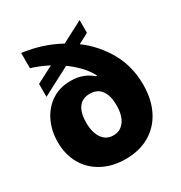

<svg xmlns="http://www.w3.org/2000/svg" viewBox="-180 -893 973 1032"><g transform="rotate(-30 306.5 -376.5)"><path d="M460 -680.7 396 -647Q480 -584.5 531.5 -493.4Q583 -402.3 583 -288.1Q583 -199.2 549.6 -131.6Q516.1 -64 453.4 -26.4Q390.6 11.2 302.7 11.7Q221.7 11.2 160.2 -21.2Q98.6 -53.7 64.5 -112.5Q30.3 -171.4 30.3 -250Q30.3 -318.8 57.4 -376Q84.5 -433.1 134.5 -467Q184.6 -501 253.9 -501Q295.9 -501 328.9 -488.3Q361.8 -475.6 384.8 -454.1H392.6Q373 -492.2 342 -524.4Q311 -556.6 274.4 -583L99.6 -491.2V-571.3L204.6 -626Q177.2 -640.1 150.4 -651.1Q123.5 -662.1 99.6 -668.9V-763.7Q223.1 -747.6 327.6 -690.4L460 -759.8ZM308.6 -131.8Q351.6 -131.3 377.4 -166.3Q403.3 -201.2 403.3 -264.6Q403.3 -324.2 379.2 -356.9Q355 -389.6 308.6 -389.6Q261.7 -389.6 238.3 -356.7Q214.8 -323.7 214.8 -264.6Q214.8 -202.1 240.2 -166.7Q265.6 -131.3 308.6 -131.8Z"/></g></svg>

Font: Inter Black
Style: Regular
Weight: 900
Designer: Rasmus Andersson
Foundry: rsms
Version: Version 4.000;git-a52131595